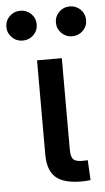

<svg xmlns="http://www.w3.org/2000/svg" viewBox="-108 -771 442 807"><g transform="rotate(-5 113.0 -367.5)"><path d="M203.1 1Q127.9 1 94.5 -28.8Q61 -58.6 61 -125V-522.5H165.5V-137.7Q165.5 -106.9 175.5 -95.9Q185.5 -85 213.9 -85Q219.7 -85 226.1 -85.2Q232.4 -85.4 236.8 -85.9L241.2 -1.5Q232.9 -0.5 222.9 0.2Q212.9 1 203.1 1ZM217.3 -610.4Q190.9 -610.4 172.4 -628.9Q153.8 -647.5 153.8 -673.3Q153.8 -699.7 172.4 -718Q190.9 -736.3 217.8 -736.3Q244.1 -736.3 262.7 -718Q281.2 -699.7 281.2 -673.3Q281.2 -647 262.7 -628.7Q244.1 -610.4 217.3 -610.4ZM8.8 -610.4Q-18.1 -610.4 -36.6 -628.9Q-55.2 -647.5 -55.2 -673.3Q-55.2 -699.7 -36.6 -718Q-18.1 -736.3 8.8 -736.3Q35.6 -736.3 54.2 -718Q72.8 -699.7 72.8 -673.3Q72.8 -647 54.2 -628.7Q35.6 -610.4 8.8 -610.4Z"/></g></svg>

Font: Inter 28pt Medium
Style: Regular
Weight: 500
Designer: Rasmus Andersson
Foundry: rsms
Version: Version 4.001;git-66647c0bb